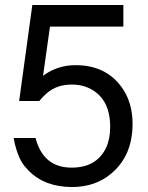

<svg xmlns="http://www.w3.org/2000/svg" viewBox="-20 -729 596 772"><path d="M476 -709V-622H181L153 -424L164 -432Q218 -467 284 -467Q404 -467 468 -380Q513 -319 513 -231Q513 -102 426 -30Q362 23 270 23Q159 23 94 -44L78 -62Q54 -92 40 -149L35 -174H123Q154 -55 268 -55Q369 -55 407 -136Q423 -171 423 -219Q423 -328 347 -370Q313 -389 268 -389Q208 -389 168 -354Q154 -342 138 -323H57L110 -709Z"/></svg>

Font: SolaimanLipi Normal
Style: Regular
Weight: 400
Designer: Solaiman Karim
Foundry: Ekushey
Version: Designed by Solaiman Karim | Developed Version 2.002 : Al Ma